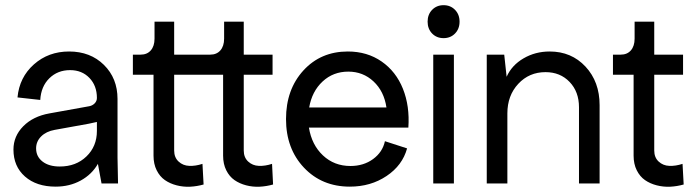

<svg xmlns="http://www.w3.org/2000/svg" viewBox="-20 -712 2698 745"><path d="M195.8 12.2Q121.6 12.2 76.9 -27.1Q32.2 -66.4 32.2 -131.8Q32.2 -183.6 70.3 -222.2Q108.4 -260.7 171.9 -272L326.2 -299.8Q338.9 -302.2 347.4 -311Q356 -319.8 356 -332Q356 -379.4 326.9 -409.7Q297.9 -439.9 252 -439.9Q203.6 -439.9 171.4 -408.2Q139.2 -376.5 136.2 -324.2L47.9 -334Q55.2 -412.1 111.6 -462.2Q168 -512.2 248 -512.2Q330.6 -512.2 383.3 -460.2Q436 -408.2 436 -328.1V-100.1L438 0H374L359.9 -76.2Q336.4 -35.2 293.2 -11.5Q250 12.2 195.8 12.2ZM120.1 -136.2Q120.1 -104.5 145 -85.2Q169.9 -65.9 211.9 -65.9Q274.9 -65.9 315.4 -105Q356 -144 356 -204.1V-238.8Q327.6 -232.4 324.2 -231.9L191.9 -208Q159.2 -202.1 139.6 -182.6Q120.1 -163.1 120.1 -136.2Z M770 3.9Q744.1 11.2 717.5 12.5Q690.9 13.7 665.3 7.1Q639.6 0.5 619.9 -13.2Q600.1 -26.9 587.9 -51.3Q575.7 -75.7 575.7 -107.9V-421.9H495.6V-500H525.9Q550.8 -500 565.2 -516.6Q579.6 -533.2 579.6 -562V-627.9H655.8V-500H795.9Q820.8 -500 835.2 -516.6Q849.6 -533.2 849.6 -562V-627.9H925.8V-500H1037.6V-421.9H925.8V-127.9Q925.8 -101.1 942.9 -85.2Q960 -69.3 984.4 -68.4Q1008.8 -67.4 1035.6 -76.2L1039.6 3.9Q1013.7 11.2 987.1 12.5Q960.4 13.7 935.1 7.1Q909.7 0.5 889.9 -13.2Q870.1 -26.9 857.9 -51.3Q845.7 -75.7 845.7 -107.9V-421.9H655.8V-127.9Q655.8 -101.1 672.9 -85.2Q689.9 -69.3 714.4 -68.4Q738.8 -67.4 765.6 -76.2Z M1337.4 12.2Q1229 12.2 1159.4 -61.5Q1089.8 -135.3 1089.8 -250Q1089.8 -364.7 1157.2 -438.5Q1224.6 -512.2 1329.6 -512.2Q1404.8 -512.2 1460.7 -473.4Q1516.6 -434.6 1543.5 -367.4Q1570.3 -300.3 1564.5 -216.8H1178.7Q1189.5 -149.9 1233.2 -108.9Q1276.9 -67.9 1339.8 -67.9Q1390.6 -67.9 1427.5 -94.7Q1464.4 -121.6 1473.6 -164.1L1559.6 -136.2Q1541.5 -70.3 1480 -29.1Q1418.5 12.2 1337.4 12.2ZM1179.7 -294.9H1479.5Q1470.2 -357.9 1429.4 -396Q1388.7 -434.1 1331.5 -434.1Q1272.9 -434.1 1231.7 -395.8Q1190.4 -357.4 1179.7 -294.9Z M1661.1 -500H1741.2V0H1661.1ZM1745.6 -582Q1728 -564 1701.2 -564Q1674.3 -564 1656.7 -582Q1639.2 -600.1 1639.2 -627.9Q1639.2 -655.8 1656.7 -673.8Q1674.3 -691.9 1701.2 -691.9Q1728 -691.9 1745.6 -673.8Q1763.2 -655.8 1763.2 -627.9Q1763.2 -600.1 1745.6 -582Z M1868.7 0V-500H1936.5L1945.8 -414.1Q1965.8 -459 2011.5 -485.6Q2057.1 -512.2 2112.8 -512.2Q2197.3 -512.2 2252 -453.4Q2306.6 -394.5 2306.6 -304.2V0H2226.6V-295.9Q2226.6 -356 2190.2 -394Q2153.8 -432.1 2096.7 -432.1Q2033.2 -432.1 1991 -386.7Q1948.7 -341.3 1948.7 -272V0Z M2632.8 3.9Q2606.9 11.2 2580.3 12.5Q2553.7 13.7 2528.1 7.1Q2502.4 0.5 2482.7 -13.2Q2462.9 -26.9 2450.7 -51.3Q2438.5 -75.7 2438.5 -107.9V-421.9H2358.4V-500H2388.7Q2413.6 -500 2428 -516.6Q2442.4 -533.2 2442.4 -562V-627.9H2518.6V-500H2630.4V-421.9H2518.6V-127.9Q2518.6 -101.1 2535.6 -85.2Q2552.7 -69.3 2577.1 -68.4Q2601.6 -67.4 2628.4 -76.2Z"/></svg>

Font: Apfel Grotezk
Style: Regular
Weight: 400
Designer: Luigi Gorlero
Foundry: © 2023, Luigi Gorlero & Collletttivo
Version: Version 2.000;Glyphs 3.2 (3217)